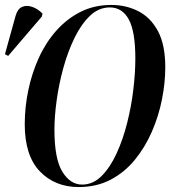

<svg xmlns="http://www.w3.org/2000/svg" viewBox="-49 -745 700 776"><path d="M269 11Q173 11 112 -52.5Q51 -116 51 -243Q51 -312 65.5 -381Q80 -450 108 -511.5Q136 -573 178.5 -621Q221 -669 276.5 -697Q332 -725 401 -725Q461 -725 510.5 -699.5Q560 -674 589.5 -619Q619 -564 619 -473Q619 -410 605.5 -342.5Q592 -275 564.5 -212Q537 -149 495.5 -98.5Q454 -48 397.5 -18.5Q341 11 269 11ZM283 1Q327 1 361.5 -33.5Q396 -68 422 -124.5Q448 -181 465 -248.5Q482 -316 490 -384Q498 -452 498 -508Q498 -618 471.5 -666.5Q445 -715 395 -715Q350 -715 314.5 -681Q279 -647 252 -591.5Q225 -536 207 -470.5Q189 -405 180 -339.5Q171 -274 171 -221Q171 -103 203 -51Q235 1 283 1ZM-16 -519 -29 -526 14 -681Q22 -709 40 -717Q58 -725 80.5 -717.5Q103 -710 123 -690L120 -678Z"/></svg>

Font: Noto Serif Display ExtraCondensed SemiBold
Style: Italic
Weight: 600
Width: 2
Italic angle: -12°
Designer: Monotype Design Team
Foundry: Monotype Imaging Inc.
Version: Version 2.009